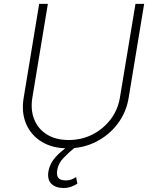

<svg xmlns="http://www.w3.org/2000/svg" viewBox="-20 -747 787 982"><path d="M672.9 -727.3H717.3L637.8 -245.7Q625.7 -171.9 581.5 -113.6Q537.3 -55.4 471.2 -21.8Q405.2 11.7 326.3 11.7Q248.6 11.7 193.5 -21.8Q138.5 -55.4 113.6 -113.6Q88.8 -171.9 100.9 -245.7L180.4 -727.3H224.8L145.6 -248.2Q135.3 -185.7 155 -136.5Q174.7 -87.4 220 -59.1Q265.3 -30.9 331.3 -30.9Q397.4 -30.9 452.9 -59.1Q508.5 -87.4 545.8 -136.5Q583.1 -185.7 593.4 -248.2ZM304 214.5Q264.6 214.5 242.5 192.6Q220.5 170.8 228 127.8Q234.7 89.5 264.6 55.9Q294.4 22.4 346.2 -10.3L372.2 -0.4Q332.4 32 304.9 60.7Q277.3 89.5 272.4 124.3Q268.5 151.3 279.1 163.5Q289.8 175.8 316.8 175.8Q333.1 175.8 345.3 171Q357.6 166.2 369.3 158.7L375.7 192.5Q359.7 202.4 342.5 208.5Q325.3 214.5 304 214.5Z"/></svg>

Font: Inter Extra Light  BETA
Style: Italic
Weight: 200
Italic angle: 9.39999°
Designer: Rasmus Andersson
Foundry: rsms
Version: Version 3.011;git-f93a4a705